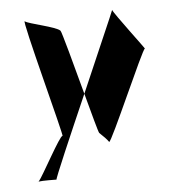

<svg xmlns="http://www.w3.org/2000/svg" viewBox="-20 -482 343 387"><path d="M30 -439C22 -446 110 -205 106 -208C101 -210 66 -127 58 -116C65 -118 94 -120 94 -120C92 -120 121 -207 150 -293C129 -351 104 -419 102 -420C94 -428 37 -434 30 -439ZM150 -293C165 -252 178 -216 180 -214C189 -207 196 -201 200 -196C204 -192 268 -386 272 -384C276 -381 207 -457 206 -462C205 -457 177 -375 150 -293ZM56 -115C56 -115 57 -115 58 -116C57 -116 56 -115 56 -115Z"/></svg>

Font: Arrow
Style: Regular
Weight: 400
Version: Version 0.23